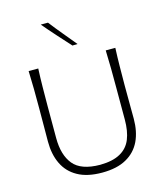

<svg xmlns="http://www.w3.org/2000/svg" viewBox="-139 -1074 1010 1187"><g transform="rotate(-15 366.0 -481.0)"><path d="M366.7 10C430 10 481.9 -1.4 522.4 -24.3C562.9 -46.7 592.4 -78.6 611.9 -119C631 -159.5 640.5 -207.1 640.5 -261.4C640.5 -282.9 640.5 -313.3 640 -352.9C639.5 -392.4 639.5 -433.3 639.5 -476.2C639.5 -520.5 640 -561 640.5 -598.1C641 -635.2 641.9 -673.8 643.8 -714.3H582.4C583.8 -673.8 584.8 -635.2 585.2 -598.1C585.7 -561 585.7 -520.5 585.7 -476.2V-271C585.7 -221.9 579 -180.5 565.2 -146.2C551.4 -111.9 528.1 -85.7 496.2 -68.1C464.3 -50 421 -40.5 366.7 -40C285.2 -40.5 228.6 -61 195.7 -101C162.9 -141 146.2 -197.1 146.2 -270V-476.2C146.2 -520.5 146.7 -561 147.1 -598.1C147.6 -635.2 148.6 -673.8 150.5 -714.3H89C90.5 -673.8 91.4 -635.2 91.9 -598.1C92.4 -561 92.4 -520.5 92.4 -476.2C92.4 -433.3 92.4 -392.4 91.9 -352.9C91.4 -313.3 91.4 -282.9 91.4 -261.4C91.4 -207.6 101 -160 120.5 -119.5C140 -78.6 170 -46.7 210.5 -24.3C251 -1.4 303.3 10 366.7 10ZM391.4 -796.7 424.3 -797.6C400 -826.7 375.7 -856.2 351.9 -885.2C327.6 -914.3 304.3 -943.3 281.9 -972.4H235.7C261 -942.4 286.2 -913.3 312.4 -884.3C338.6 -855.2 364.8 -825.7 391.4 -796.7Z"/></g></svg>

Font: Pinar Light
Style: Regular
Weight: 300
Designer: Amin Abedi
Version: Version 2.00;September 9, 2021;FontCreator 13.0.0.2683 64-bi